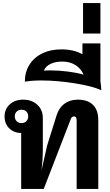

<svg xmlns="http://www.w3.org/2000/svg" viewBox="-20 -1240 725 1260"><path d="M625 -452V0H483V-450Q483 -476 466 -476Q451 -476 445 -460L267 0H119V-367Q71 -368 40.5 -398Q10 -428 10 -476Q10 -524 44 -555Q78 -586 132 -586Q189 -586 225 -552.5Q261 -519 261 -466V-247Q261 -199 253 -124L289 -284L351 -482Q367 -533 403 -559.5Q439 -586 491 -586Q556 -586 590.5 -551.5Q625 -517 625 -452ZM165 -476Q165 -496 153 -508Q141 -520 121 -520Q102 -520 89.5 -508Q77 -496 77 -476Q77 -457 89.5 -444.5Q102 -432 121 -432Q141 -432 153 -444.5Q165 -457 165 -476Z M645 -648Q586 -675 469.5 -693.5Q353 -712 249 -712Q189 -712 143 -704Q143 -767 173 -815Q203 -863 257 -889.5Q311 -916 383 -916Q463 -916 521 -884V-955H639V-707Q643 -680 645 -648ZM529 -750Q510 -792 473.5 -814Q437 -836 388 -836Q344 -836 311.5 -820.5Q279 -805 268 -777Q281 -778 309 -778Q366 -778 425 -770.5Q484 -763 529 -750Z M525 -1220H639V-1020H525Z"/></svg>

Font: Sarabun ExtraBold
Style: Regular
Weight: 800
Version: Version 1.000; ttfautohint (v1.6)